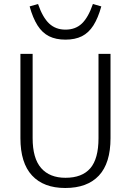

<svg xmlns="http://www.w3.org/2000/svg" viewBox="-20 -924 654 959"><path d="M472 -234V-655H532V-234Q532 -109 474 -47Q416 15 306 15Q198 15 140 -47.5Q82 -110 82 -234V-655H143V-234Q143 -133 185.5 -84.5Q228 -36 307 -36Q390 -36 431 -83.5Q472 -131 472 -234ZM307 -776Q357 -776 389 -806.5Q421 -837 444 -904L486 -892Q470 -834 446.5 -797Q423 -760 389 -743Q355 -726 307 -726Q259 -726 225 -743Q191 -760 167.5 -797Q144 -834 128 -892L170 -904Q193 -837 225.5 -806.5Q258 -776 307 -776Z"/></svg>

Font: Intel One Mono Light
Style: Regular
Weight: 300
Monospace: yes
Designer: Fred Shallcrass
Foundry: Frere-Jones Type LLC
Version: Version 1.004